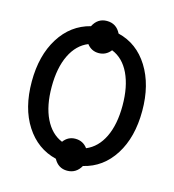

<svg xmlns="http://www.w3.org/2000/svg" viewBox="-125 -922 983 1084"><g transform="rotate(15 366.5 -380.5)"><path d="M437.5 -93.8Q502.9 -121.1 538.6 -194.8Q574.2 -268.6 574.2 -378.9Q574.2 -489.3 538.6 -564.5Q502.9 -639.6 436.5 -666Q409.2 -630.9 366.2 -630.9Q324.2 -630.9 297.9 -665Q232.4 -638.7 196.3 -564.5Q160.2 -490.2 160.2 -378.9Q160.2 -267.6 196.3 -193.8Q232.4 -120.1 296.9 -93.8Q323.2 -129.9 366.2 -129.9Q411.1 -129.9 437.5 -93.8ZM288.1 7.8Q175.8 -19.5 109.9 -121.6Q43.9 -223.6 43.9 -378.9Q43.9 -531.2 108.9 -634.8Q173.8 -738.3 286.1 -766.6Q312.5 -818.4 366.2 -818.4Q421.9 -818.4 447.3 -766.6Q559.6 -739.3 624.5 -635.3Q689.5 -531.2 689.5 -378.9Q689.5 -224.6 624 -121.6Q558.6 -18.6 446.3 7.8Q418.9 56.6 366.2 56.6Q314.5 56.6 288.1 7.8Z"/></g></svg>

Font: Gothic A1 SemiBold
Style: Regular
Weight: 600
Version: Version 2.50